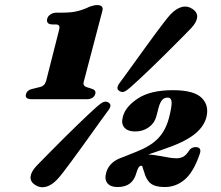

<svg xmlns="http://www.w3.org/2000/svg" viewBox="-20 -740 890 774"><path d="M192 -641.5H204Q215 -641.5 218.2 -636.2Q221.5 -631 217.5 -616.5L166 -414Q162.5 -403 156.8 -397.2Q151 -391.5 142.5 -389.5L114 -382.5Q89.5 -378 85 -361Q78.5 -340 108.5 -340H328.5Q357.5 -340 364 -361Q368.5 -377 349 -382.5L327 -389.5Q320.5 -392 317.8 -397.5Q315 -403 318.5 -414L392.5 -695.5Q399.5 -719.5 371.5 -719.5Q365 -719.5 358 -718Q351 -716.5 341 -713Q319 -702 294 -695.5Q269 -689 231 -689H208.5Q194 -689 183.8 -682.2Q173.5 -675.5 170.5 -665Q167.5 -654.5 172.5 -648Q177.5 -641.5 192 -641.5ZM503.5 -386Q489 -373.5 480 -370.2Q471 -367 460.5 -373.5Q452.5 -379 453.5 -387.5Q454.5 -396 465.5 -410Q477 -425.5 493.8 -448.8Q510.5 -472 530.2 -499.2Q550 -526.5 570.2 -554.5Q590.5 -582.5 609.2 -607.8Q628 -633 643 -652.5Q658 -672 667 -681.5Q689 -705 711.8 -711.5Q734.5 -718 756 -704Q776.5 -690.5 774.8 -670.5Q773 -650.5 751 -627Q742 -617.5 724.8 -600Q707.5 -582.5 684.8 -559.8Q662 -537 637 -512.2Q612 -487.5 587 -463.5Q562 -439.5 540.5 -419.5Q519 -399.5 503.5 -386ZM374 -313Q388.5 -325.5 398.2 -329Q408 -332.5 418 -326.5Q426.5 -320.5 425 -311.8Q423.5 -303 412 -289Q400.5 -273.5 383.8 -250.2Q367 -227 347.5 -199.5Q328 -172 307.5 -143.8Q287 -115.5 268.2 -90Q249.5 -64.5 234.5 -45.2Q219.5 -26 210.5 -16.5Q189 6.5 165.8 12.8Q142.5 19 121.5 5.5Q101.5 -7.5 103.2 -27.5Q105 -47.5 127 -71Q136 -80.5 153.5 -98.2Q171 -116 193.8 -139Q216.5 -162 241.5 -186.8Q266.5 -211.5 291.2 -235.5Q316 -259.5 337.5 -279.8Q359 -300 374 -313ZM488 -87 464 -102 528 -127.5Q587 -150.5 617.2 -182Q647.5 -213.5 661 -264Q673 -310.5 671.8 -328.5Q670.5 -346.5 656 -346.5Q640.5 -346.5 632.2 -335.2Q624 -324 619 -304.5L610 -270Q602.5 -243 579.2 -226.5Q556 -210 525 -210Q495 -210 481.2 -226Q467.5 -242 475.5 -270.5Q486.5 -311 537 -343.8Q587.5 -376.5 677 -376.5Q761.5 -376.5 793 -345.5Q824.5 -314.5 811.5 -265.5Q800.5 -226 759 -195Q717.5 -164 631.5 -135.5ZM408 -43.5Q418 -80.5 456.5 -99Q495 -117.5 564.5 -117.5Q583 -117.5 600.2 -115.2Q617.5 -113 633.5 -109.8Q649.5 -106.5 664.2 -104.2Q679 -102 692.5 -102Q707 -102 719 -108.5Q731 -115 742 -132.5Q747.5 -141 755.2 -144.2Q763 -147.5 769.5 -147Q796 -146 784 -116Q760 -46.5 724.8 -16.2Q689.5 14 644 14Q606 14 587.5 -0.5Q569 -15 560.5 -48.5Q556 -60.5 554.8 -66.2Q553.5 -72 549 -72Q543.5 -72 538.8 -65Q534 -58 530 -43.5Q522 -14 503.2 0Q484.5 14 453.5 14Q425.5 14 413 -1.5Q400.5 -17 408 -43.5Z"/></svg>

Font: Fraunces Wonky
Style: Italic
Weight: 900
Italic angle: -16°
Version: Version 1.000;[b76b70a41]